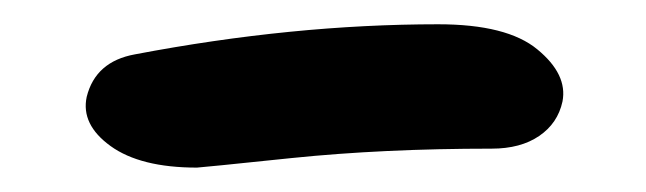

<svg xmlns="http://www.w3.org/2000/svg" viewBox="-20 -337 535 159"><path d="M143.1 -198.2Q96.2 -198.2 71.5 -216.1Q46.9 -233.9 51.8 -256.8Q59.1 -286.1 91.8 -292Q222.7 -316.9 342.8 -316.9Q399.9 -316.9 425 -296.1Q450.2 -275.4 445.8 -252.9Q441.9 -234.9 426.5 -224.4Q411.1 -213.9 387.2 -213.9Q297.4 -213.9 221.4 -206.1Q145.5 -198.2 143.1 -198.2Z"/></svg>

Font: Shantell Sans Normal
Style: Italic
Weight: 500
Italic angle: -11.31°
Designer: Stephen Nixon, Anya Danilova, Shantell Martin
Foundry: Arrow Type
Version: Version 1.006;[559af2be0]